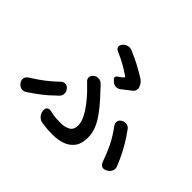

<svg xmlns="http://www.w3.org/2000/svg" viewBox="-168 -1035 1336 1336"><g transform="rotate(45 500.0 -367.5)"><path d="M508 -535Q499 -543 499.5 -552Q500 -561 510 -568Q520 -575 529 -581.5Q538 -588 545 -594Q555 -603 544 -609Q510 -633 473.5 -653.5Q437 -674 390 -694Q371 -702 367.5 -716.5Q364 -731 377 -748Q390 -764 410 -769.5Q430 -775 449 -767Q502 -745 542 -724Q582 -703 629 -674Q642 -667 653 -653.5Q664 -640 669 -625Q674 -612 670.5 -597.5Q667 -583 655 -574Q639 -561 619.5 -546Q600 -531 586 -520Q571 -509 552.5 -510Q534 -511 520 -524ZM312 -32Q309 -55 321 -65.5Q333 -76 355 -71Q372 -67 386 -64.5Q400 -62 417.5 -61Q435 -60 463 -60Q500 -60 529 -76Q558 -92 558 -135Q558 -168 538.5 -206Q519 -244 490.5 -280.5Q462 -317 436 -344Q426 -355 412 -368Q398 -381 390 -390Q373 -404 372.5 -421.5Q372 -439 389 -454Q406 -468 426 -467Q446 -466 462 -451Q470 -444 481.5 -431Q493 -418 504 -406Q578 -330 622 -261Q666 -192 666 -124Q666 -60 638 -25Q610 10 567.5 23.5Q525 37 482 37Q452 37 433.5 36Q415 35 401 33Q387 31 370 29Q348 26 332 9.5Q316 -7 313 -29ZM916 -52Q897 -42 881.5 -48.5Q866 -55 858 -76Q834 -144 807.5 -197.5Q781 -251 737 -311Q725 -329 729 -346Q733 -363 752 -373Q771 -383 790.5 -379Q810 -375 821 -357Q851 -316 873 -279.5Q895 -243 913 -206.5Q931 -170 949 -126Q958 -106 950 -86Q942 -66 922 -55ZM321 -259Q335 -242 334 -222Q333 -202 317 -187Q289 -160 264 -138Q239 -116 209.5 -94Q180 -72 138 -44Q120 -31 100 -35.5Q80 -40 66 -58L65 -60Q52 -78 56 -96.5Q60 -115 79 -127Q135 -162 174 -192Q213 -222 257 -264Q273 -278 290.5 -277Q308 -276 321 -259Z"/></g></svg>

Font: Chiron GoRound TC M
Style: Regular
Weight: 500
Designer: Ryoko NISHIZUKA 西塚涼子 (kana, bopomofo & ideographs); Paul D. Hunt (Latin, Greek & Cyrillic); Sandoll Communications 산돌커뮤니
Foundry: Adobe
Version: Version 1.000;hotconv 1.1.1;makeotfexe 2.6.0